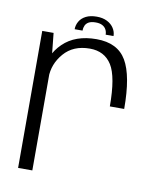

<svg xmlns="http://www.w3.org/2000/svg" viewBox="-79 -755 675 817"><g transform="rotate(10 258.0 -346.0)"><path d="M394 -325.5H456Q456 -469 418.2 -533.2Q380.5 -597.5 289 -597.5Q197.5 -597.5 144.8 -546.2Q92 -495 92 -423L116 -401Q116 -459.5 156.2 -506.2Q196.5 -553 268 -553Q331.5 -553 362.8 -503.2Q394 -453.5 394 -325.5ZM55 0H116.5V-470.5L104 -592H55ZM273.5 -692Q245.5 -692 226.8 -682.5Q208 -673 198.8 -657Q189.5 -641 189.5 -623H223.5Q223.5 -635 228 -645Q232.5 -655 243.2 -661Q254 -667 273.5 -667Q291 -667 302 -661Q313 -655 318.2 -645Q323.5 -635 323.5 -623H357.5Q357.5 -641 347.2 -657Q337 -673 318.2 -682.5Q299.5 -692 273.5 -692Z"/></g></svg>

Font: Anybody Thin Light
Style: Regular
Weight: 300
Version: Version 1.113;gftools[0.9.25]